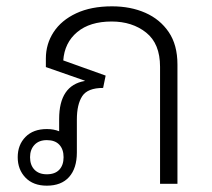

<svg xmlns="http://www.w3.org/2000/svg" viewBox="-20 -581 669 607"><path d="M128 6Q85 6 60.5 -19.5Q36 -45 36 -84Q36 -123 60.5 -148Q85 -173 128 -173Q150 -173 167 -166V-205Q167 -311 248 -325V-326L125 -369V-396Q125 -442 149.5 -479.5Q174 -517 221 -539Q268 -561 334 -561Q393 -561 439.5 -540.5Q486 -520 513.5 -479.5Q541 -439 541 -377V0H486V-370Q486 -443 442 -478Q398 -513 333 -513Q264 -513 224 -479.5Q184 -446 180 -390L314 -342L306 -303Q257 -303 240 -277Q223 -251 223 -203V-99Q223 -49 198.5 -21.5Q174 6 128 6ZM128 -30Q154 -30 167.5 -44.5Q181 -59 181 -84Q181 -109 167.5 -123.5Q154 -138 128 -138Q103 -138 89 -123Q75 -108 75 -84Q75 -59 89 -44.5Q103 -30 128 -30Z"/></svg>

Font: Noto Sans Thai Looped Light
Style: Regular
Weight: 300
Designer: Sasikarn Vongin, Ben Mitchell
Foundry: The Fontpad Ltd
Version: Version 1.001; ttfautohint (v1.8.4.7-5d5b)